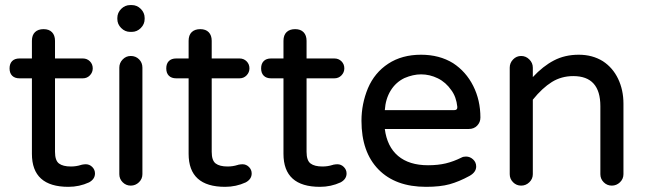

<svg xmlns="http://www.w3.org/2000/svg" viewBox="-20 -724 2543 755"><path d="M105.5 -119.1V-416H56.6Q38.1 -416 27.8 -426.3Q17.6 -436.5 17.6 -455.1Q17.6 -473.6 27.8 -483.9Q38.1 -494.1 56.6 -494.1H105.5V-563.5Q105.5 -585.9 117.7 -597.7Q129.9 -609.4 151.4 -609.4Q172.9 -609.4 184.6 -597.2Q196.3 -585 196.3 -563.5V-494.1H305.7Q322.3 -494.1 333.5 -482.9Q344.7 -471.7 344.7 -455.1Q344.7 -439.5 333.5 -427.7Q322.3 -416 305.7 -416H196.3V-127Q196.3 -92.8 211.9 -81.1Q227.5 -69.3 258.8 -69.3Q279.3 -69.3 297.9 -75.2Q299.8 -75.2 300.8 -76.2Q310.5 -78.1 317.4 -78.1Q332 -78.1 342.8 -67.4Q353.5 -56.6 353.5 -42Q353.5 -19.5 330.1 -6.8Q292 10.7 249 10.7Q105.5 10.7 105.5 -119.1Z M449.2 -39.1V-458Q449.2 -476.6 462.4 -490.2Q475.6 -503.9 494.1 -503.9Q513.7 -503.9 526.9 -490.7Q540 -477.5 540 -458V-39.1Q540 -20.5 526.4 -7.3Q512.7 5.9 494.1 5.9Q475.6 5.9 462.4 -7.3Q449.2 -20.5 449.2 -39.1ZM441.4 -653.3Q441.4 -673.8 456.5 -689Q471.7 -704.1 492.2 -704.1H498Q518.6 -704.1 533.7 -689Q548.8 -673.8 548.8 -653.3V-649.4Q548.8 -628.9 533.7 -613.8Q518.6 -598.6 498 -598.6H492.2Q471.7 -598.6 456.5 -613.8Q441.4 -628.9 441.4 -649.4Z M721.7 -119.1V-416H672.9Q654.3 -416 644 -426.3Q633.8 -436.5 633.8 -455.1Q633.8 -473.6 644 -483.9Q654.3 -494.1 672.9 -494.1H721.7V-563.5Q721.7 -585.9 733.9 -597.7Q746.1 -609.4 767.6 -609.4Q789.1 -609.4 800.8 -597.2Q812.5 -585 812.5 -563.5V-494.1H921.9Q938.5 -494.1 949.7 -482.9Q960.9 -471.7 960.9 -455.1Q960.9 -439.5 949.7 -427.7Q938.5 -416 921.9 -416H812.5V-127Q812.5 -92.8 828.1 -81.1Q843.8 -69.3 875 -69.3Q895.5 -69.3 914.1 -75.2Q916 -75.2 917 -76.2Q926.8 -78.1 933.6 -78.1Q948.2 -78.1 959 -67.4Q969.7 -56.6 969.7 -42Q969.7 -19.5 946.3 -6.8Q908.2 10.7 865.2 10.7Q721.7 10.7 721.7 -119.1Z M1094.7 -119.1V-416H1045.9Q1027.3 -416 1017.1 -426.3Q1006.8 -436.5 1006.8 -455.1Q1006.8 -473.6 1017.1 -483.9Q1027.3 -494.1 1045.9 -494.1H1094.7V-563.5Q1094.7 -585.9 1106.9 -597.7Q1119.1 -609.4 1140.6 -609.4Q1162.1 -609.4 1173.8 -597.2Q1185.5 -585 1185.5 -563.5V-494.1H1294.9Q1311.5 -494.1 1322.8 -482.9Q1334 -471.7 1334 -455.1Q1334 -439.5 1322.8 -427.7Q1311.5 -416 1294.9 -416H1185.5V-127Q1185.5 -92.8 1201.2 -81.1Q1216.8 -69.3 1248 -69.3Q1268.6 -69.3 1287.1 -75.2Q1289.1 -75.2 1290 -76.2Q1299.8 -78.1 1306.6 -78.1Q1321.3 -78.1 1332 -67.4Q1342.8 -56.6 1342.8 -42Q1342.8 -19.5 1319.3 -6.8Q1281.2 10.7 1238.3 10.7Q1094.7 10.7 1094.7 -119.1Z M1401.4 -249Q1401.4 -315.4 1426.8 -377Q1453.1 -438.5 1506.8 -473.6Q1560.5 -508.8 1635.7 -508.8Q1708 -508.8 1761.7 -475.6Q1812.5 -442.4 1840.8 -386.2Q1869.1 -330.1 1869.1 -261.7Q1869.1 -243.2 1856.4 -230Q1843.8 -216.8 1823.2 -216.8H1493.2Q1502 -147.5 1545.4 -110.8Q1588.9 -74.2 1663.1 -74.2Q1702.1 -74.2 1732.9 -81.5Q1763.7 -88.9 1794.9 -104.5Q1801.8 -108.4 1812.5 -108.4Q1828.1 -108.4 1840.3 -97.2Q1852.5 -85.9 1852.5 -69.3Q1852.5 -46.9 1826.2 -32.2Q1785.2 -9.8 1748 0.5Q1710.9 10.7 1655.3 10.7Q1535.2 10.7 1468.3 -57.6Q1401.4 -126 1401.4 -249ZM1766.6 -291Q1779.3 -291 1778.3 -303.7Q1774.4 -342.8 1754.9 -369.1Q1733.4 -400.4 1701.7 -416Q1669.9 -431.6 1635.7 -431.6Q1604.5 -431.6 1570.3 -417Q1536.1 -400.4 1516.1 -367.7Q1496.1 -335 1493.2 -291Z M1984.4 -39.1V-458Q1984.4 -476.6 1997.6 -490.2Q2010.7 -503.9 2029.3 -503.9Q2047.9 -503.9 2061.5 -490.2Q2075.2 -476.6 2075.2 -458V-420.9Q2115.2 -463.9 2158.2 -486.3Q2201.2 -508.8 2255.9 -508.8Q2309.6 -508.8 2350.6 -483.4Q2389.6 -458 2410.6 -414.1Q2431.6 -370.1 2431.6 -316.4V-39.1Q2431.6 -20.5 2418 -7.3Q2404.3 5.9 2385.7 5.9Q2367.2 5.9 2354 -7.3Q2340.8 -20.5 2340.8 -39.1V-306.6Q2340.8 -424.8 2234.4 -424.8Q2187.5 -424.8 2149.9 -401.4Q2112.3 -377.9 2075.2 -332V-39.1Q2075.2 -20.5 2061.5 -7.3Q2047.9 5.9 2029.3 5.9Q2010.7 5.9 1997.6 -7.3Q1984.4 -20.5 1984.4 -39.1Z"/></svg>

Font: jf-openhuninn-2.0
Style: Regular
Weight: 400
Designer: [Kosugi Maru]
Designed by MOTOYA      

[Varela Round]
Joe Prince (Latin component); Avraham Cornfeld (Hebrew component)
Foundry: justfont CO.,LTD.
Version: 2.0